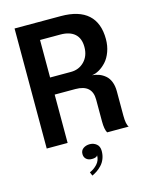

<svg xmlns="http://www.w3.org/2000/svg" viewBox="-138 -826 900 1139"><g transform="rotate(-15 311.5 -256.0)"><path d="M64.5 0V-737.3H348.6Q459.5 -737.3 515.6 -686.5Q571.8 -635.7 571.8 -536.6Q571.8 -495.1 558.8 -459.7Q545.9 -424.3 525.4 -401.9Q504.9 -379.4 481.7 -366Q458.5 -352.5 436.5 -350.6Q459.5 -348.6 479.5 -341.1Q499.5 -333.5 516.8 -318.8Q534.2 -304.2 544.2 -279.1Q554.2 -253.9 554.2 -220.2V-70.3Q554.2 -17.6 567.9 0H435.5Q422.9 -22 422.9 -70.3V-204.6Q422.9 -296.9 320.3 -296.9H192.9V0ZM317.4 -632.3H192.9V-401.9H321.3Q370.6 -401.9 403.6 -435.8Q436.5 -469.7 436.5 -524.4Q436.5 -577.6 405.8 -605Q375 -632.3 317.4 -632.3ZM308.1 129.4Q286.6 129.4 273.7 117.9Q260.7 106.4 260.7 86.9Q260.7 64.5 277.3 52.7Q293.9 41 317.4 41Q340.3 41 358.2 55.2Q376 69.3 376 98.1Q376 124 367.4 145.8Q358.9 167.5 344.2 182.9Q329.6 198.2 315.2 208Q300.8 217.8 284.7 225.1L275.4 202.6Q301.8 191.9 322.3 169.7Q342.8 147.5 342.8 116.2Q335.9 129.4 308.1 129.4Z"/></g></svg>

Font: Epilogue SemiBold
Style: Regular
Weight: 600
Designer: Tyler Finck
Foundry: Etcetera Type Co
Version: Version 2.112